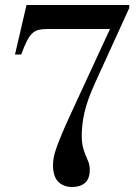

<svg xmlns="http://www.w3.org/2000/svg" viewBox="-20 -736 544 768"><path d="M86 -716H497V-704L362 -408Q329 -336 318 -286.5Q307 -237 307 -197Q307 -165 312 -146.5Q317 -128 323 -114Q329 -100 334 -87.5Q339 -75 339 -56Q339 -21 320 -4.5Q301 12 269 12Q234 12 213 -9Q192 -30 192 -76Q192 -89 194.5 -104Q197 -119 204.5 -141Q212 -163 225.5 -195.5Q239 -228 261 -276L420 -620H170Q149 -620 134.5 -616.5Q120 -613 108.5 -602Q97 -591 87 -571Q77 -551 65 -518H40Z"/></svg>

Font: Libre Bodoni
Style: Regular
Weight: 400
Designer: Pablo Impallari, Rodrigo Fuenzalida
Foundry: Pablo Impallari, Rodrigo Fuenzalida
Version: Version 1.001; ttfautohint (v1.5.65-e2d9)